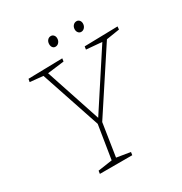

<svg xmlns="http://www.w3.org/2000/svg" viewBox="-192 -979 1059 1119"><g transform="rotate(-30 337.5 -419.5)"><path d="M673 -673 584 -659 319 -255 285 -35 377 -20 374 0H156L159 -20L255 -34L291 -259L157 -659L69 -668L73 -688L303 -693L300 -673L188 -659L311 -288L553 -659L448 -668L451 -688L675 -693ZM278 -802Q278 -818 287 -828.5Q296 -839 310 -839Q321 -839 328.5 -830.5Q336 -822 336 -809Q336 -793 326.5 -782Q317 -771 303 -771Q292 -771 285 -779.5Q278 -788 278 -802ZM450 -802Q450 -818 459.5 -828.5Q469 -839 483 -839Q494 -839 501.5 -830.5Q509 -822 509 -809Q509 -793 499.5 -782Q490 -771 476 -771Q465 -771 457.5 -780Q450 -789 450 -802Z"/></g></svg>

Font: Bitter Pro ExtraLight
Style: Italic
Weight: 275
Italic angle: -9°
Designer: Sol Matas, and Bitter project Authors
Foundry: Sol Matas
Version: Version 1.010